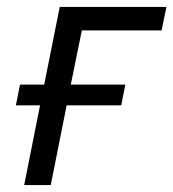

<svg xmlns="http://www.w3.org/2000/svg" viewBox="-20 -536 502 556"><path d="M50 0 96 -231H26L38 -291H108L153 -516H462L448 -448H217L185 -291H343L331 -231H173L127 0Z"/></svg>

Font: Aneliza
Style: Italic
Weight: 400
Italic angle: -11.31°
Designer: Mike Abbink, Paul van der Laan, Pieter van Rosmalen
Foundry: Bold Monday
Version: Version 3.0